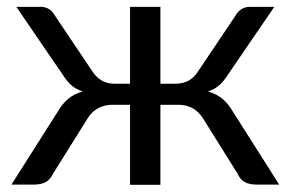

<svg xmlns="http://www.w3.org/2000/svg" viewBox="-20 -526 828 547"><path d="M775.5 0H713.5Q689.5 0 676.8 -7.5Q664 -15 657 -31L558.5 -188.5Q534 -227.5 488 -227.5H437V0.5H350.5V-227.5H300Q277.5 -227.5 259.2 -217.5Q241 -207.5 229.5 -188.5L131 -31Q123.5 -15 110.8 -7.5Q98 0 74 0H12.5L145.5 -209.5Q158.5 -231.5 175 -245Q191.5 -258.5 215.5 -265.5Q196.5 -271.5 183.2 -283.2Q170 -295 158.5 -313.5L26.5 -506.5H96.5Q109.5 -506.5 120 -499.8Q130.5 -493 136.5 -481.5L244 -321.5Q255 -305 270.5 -296.2Q286 -287.5 307 -287.5H350.5V-506.5H437V-287.5H479.5Q522 -287.5 543.5 -321.5L651 -481.5Q657 -493 667.8 -499.8Q678.5 -506.5 691.5 -506.5H761.5L629.5 -313.5Q618 -295 604.8 -283.2Q591.5 -271.5 572.5 -265.5Q596.5 -258.5 613 -245Q629.5 -231.5 642.5 -209.5Z"/></svg>

Font: Lato
Style: Regular
Weight: 400
Designer: Lukasz Dziedzic with Adam Twardoch and Botio Nikoltchev
Foundry: tyPoland Lukasz Dziedzic
Version: Version 2.010; 2014-09-01; http://www.latofonts.com/; ttfaut